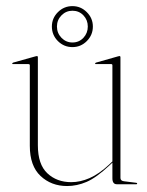

<svg xmlns="http://www.w3.org/2000/svg" viewBox="-20 -618 492 644"><path d="M80 -129V-399Q80 -403 75 -403H23Q21 -403 21 -405Q21 -406.5 24 -408L99 -429Q102 -430 104 -430Q107 -430 107 -426V-131Q107 -66.5 138.8 -36.8Q170.5 -7 219 -7Q249 -7 280.2 -20.5Q311.5 -34 346 -66L357 -76.5V-399Q357 -403 353 -403H301Q299 -403 299 -405Q299 -406.5 302 -408L376 -429Q379 -430 381 -430Q384 -430 384 -426V-21Q384 -11.5 396 -10L436 -5Q440 -5 440 -2Q440 0 437 0H372Q357 0 357 -20V-72.5L348 -64Q302.5 -21.5 270.2 -7.8Q238 6 205 6Q152 6 116 -27.8Q80 -61.5 80 -129ZM223 -460Q194.5 -460 174.2 -480.2Q154 -500.5 154 -529Q154 -557 174.2 -577.2Q194.5 -597.5 223 -597.5Q251 -597.5 271.2 -577.2Q291.5 -557 291.5 -529Q291.5 -500.5 271.2 -480.2Q251 -460 223 -460ZM223 -582Q201.5 -582 186.2 -566.5Q171 -551 171 -529Q171 -507 186.2 -491.2Q201.5 -475.5 223 -475.5Q245 -475.5 259.8 -491.2Q274.5 -507 274.5 -529Q274.5 -551 259.8 -566.5Q245 -582 223 -582Z"/></svg>

Font: Fraunces 144pt Thin
Style: Regular
Weight: 100
Version: Version 1.000;[f99f86859]